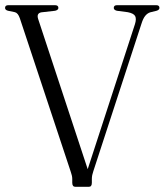

<svg xmlns="http://www.w3.org/2000/svg" viewBox="-22 -720 635 740"><path d="M416.5 -689.5Q416.5 -700 429 -700H580.5Q592.5 -700 592.5 -689.5Q592.5 -682 581.5 -678.5L557 -672.5Q546 -669 537.8 -659Q529.5 -649 523 -628L337.5 -59.5Q335 -52.5 333.5 -45.2Q332 -38 332 -30V-15.5Q332 0 320.5 0H268.5Q256.5 0 256.5 -15.5V-30Q256.5 -37.5 254.8 -44Q253 -50.5 250.5 -58.5L54.5 -649.5Q47.5 -670 35.5 -673L9 -678.5Q-2.5 -681.5 -2.5 -689.5Q-2.5 -700 10 -700H190Q203 -700 203 -689.5Q203 -681.5 190.5 -678.5L137.5 -672.5Q118 -669 125 -647L316 -68L498 -626.5Q504.5 -647 499 -657.8Q493.5 -668.5 470.5 -673L428.5 -678.5Q416.5 -681.5 416.5 -689.5Z"/></svg>

Font: Fraunces 144pt Soft Light
Style: Regular
Weight: 300
Version: Version 1.000;[0bf87f6ff]